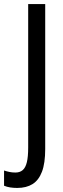

<svg xmlns="http://www.w3.org/2000/svg" viewBox="-69 -734 313 947"><path d="M16 193Q-2 193 -18.5 190.5Q-35 188 -49 182V107Q-37 111 -23 114Q-9 117 7 117Q29 117 43 105Q57 93 63.5 66Q70 39 70 -6V-714H154V1Q154 71 138 113Q122 155 91.5 174Q61 193 16 193Z"/></svg>

Font: Noto Sans Devanagari ExtraCondensed
Style: Regular
Weight: 400
Width: 2
Designer: Jelle Bosma - Monotype Design Team
Foundry: Monotype Imaging Inc.
Version: Version 2.006